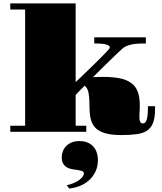

<svg xmlns="http://www.w3.org/2000/svg" viewBox="-20 -758 933 1104"><path d="M39.1 -35.2H124.5V-703.1H39.1V-738.3H415V-286.1Q428.7 -298.8 447.8 -317.1Q466.8 -335.4 487.8 -355.7Q508.8 -376 529.5 -396.5Q550.3 -417 567.4 -434.1Q584.5 -451.2 595.7 -463.4Q606.9 -475.6 609.4 -479.5Q610.8 -481.4 611.1 -482.7Q611.3 -483.9 611.3 -485.4Q611.3 -491.7 604.7 -496.1Q598.1 -500.5 586.2 -503.2Q574.2 -505.9 557.9 -507.1Q541.5 -508.3 522 -508.3V-543.5H818.8V-508.3Q798.3 -508.3 778.6 -507.3Q758.8 -506.3 741.2 -503.2Q723.6 -500 708.7 -493.9Q693.8 -487.8 682.6 -477.5Q669.9 -466.3 651.1 -448.2Q632.3 -430.2 609.9 -408.2Q587.4 -386.2 562.7 -362.1Q538.1 -337.9 514.6 -314Q528.8 -314.9 542.5 -315.4Q556.2 -315.9 568.8 -315.9Q626 -315.9 666.7 -308.1Q707.5 -300.3 733.6 -281.5Q759.8 -262.7 771.7 -231.7Q783.7 -200.7 783.7 -154.8Q783.7 -150.4 783.7 -147.2Q783.7 -144 783.7 -140.4Q783.7 -136.7 783.4 -131.3Q783.2 -126 782.7 -117.7Q782.2 -109.4 782 -104Q781.7 -98.6 781.7 -94.7Q781.7 -90.8 781.7 -87.4Q781.7 -84 781.7 -79.6Q781.7 -66.4 786.4 -57.4Q791 -48.3 801.8 -48.3Q809.1 -48.3 814.5 -53.2Q819.8 -58.1 823.5 -69.6Q827.1 -81.1 828.9 -100.1Q830.6 -119.1 830.6 -147.5H871.6V-131.3Q871.6 -83 860.8 -53.5Q850.1 -23.9 826.9 -7.8Q803.7 8.3 766.8 13.4Q730 18.6 678.2 18.6Q620.6 18.6 584.7 8.1Q548.8 -2.4 528.8 -22.9Q508.8 -43.5 501.7 -73.7Q494.6 -104 494.6 -143.6Q494.6 -192.4 489.3 -222.9Q483.9 -253.4 466.3 -265.1Q450.7 -249 437.3 -235.6Q423.8 -222.2 415 -212.4V-35.2H476.1V0H39.1ZM335 146Q335 129.9 340.8 113.3Q346.7 96.7 359.1 83.3Q371.6 69.8 390.6 61.5Q409.7 53.2 436.5 53.2Q465.3 53.2 485.6 62.5Q505.9 71.8 518.6 86.9Q531.2 102.1 537.1 121.3Q543 140.6 543 160.2Q543 200.2 528.3 230Q513.7 259.8 490.2 280Q466.8 300.3 437.3 311.8Q407.7 323.2 377.9 326.2L363.8 307.1Q387.7 301.8 406.2 293.5Q424.8 285.2 437.3 275.6Q449.7 266.1 456.1 256.6Q462.4 247.1 462.4 239.3Q462.4 228.5 450.9 225.1Q439.5 221.7 423.3 219.2Q409.2 217.3 393.6 214.6Q377.9 211.9 365 204.6Q352.1 197.3 343.5 183.6Q335 169.9 335 146Z"/></svg>

Font: GravitasOne
Style: Regular
Weight: 400
Designer: Riccardo De Franceschi
Foundry: Sorkin Type Co.
Version: Version 1.001